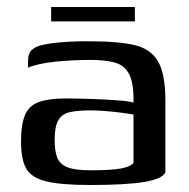

<svg xmlns="http://www.w3.org/2000/svg" viewBox="-20 -522 539 548"><path d="M237 6Q154 6 111.5 -4.5Q69 -15 54.5 -41.5Q40 -68 40 -117Q40 -167 51.5 -194Q63 -221 91.5 -231Q120 -241 168 -241Q202 -241 243 -239.5Q284 -238 317.5 -235.5Q351 -233 361 -229Q362 -285 348.5 -310.5Q335 -336 307.5 -343.5Q280 -351 239 -351Q188 -351 138.5 -346Q89 -341 60 -329V-348Q60 -371 72.5 -381Q85 -391 103 -394Q123 -399 162.5 -402Q202 -405 245 -404Q319 -404 365 -393Q411 -382 431.5 -346Q452 -310 452 -234V-30Q443 -11 391 -2.5Q339 6 237 6ZM237 -36Q297 -36 324.5 -41Q352 -46 361 -57V-195Q352 -197 329 -200Q306 -203 281 -205Q256 -207 239 -207Q202 -207 179.5 -202Q157 -197 146.5 -179Q136 -161 136 -123Q136 -92 143 -73Q150 -54 171.5 -45Q193 -36 237 -36ZM126 -461V-502H365V-461Z"/></svg>

Font: Genos Medium
Style: Regular
Weight: 500
Designer: Robert E. Leuschke
Foundry: Robert E. Leuschke
Version: Version 1.010; ttfautohint (v1.8.3)